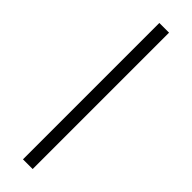

<svg xmlns="http://www.w3.org/2000/svg" viewBox="-300 -703 881 881"><g transform="rotate(45 140.5 -262.5)"><path d="M109 180V-705H172V180Z"/></g></svg>

Font: Nunito Sans 9pt Light
Style: Regular
Weight: 300
Version: Version 3.101;gftools[0.9.27]